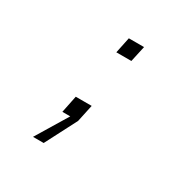

<svg xmlns="http://www.w3.org/2000/svg" viewBox="-149 -626 948 951"><g transform="rotate(30 325.0 -150.0)"><path d="M241 -98H332L311 0L218 180H157L266 0H221ZM324 -480H411L391 -389H305Z"/></g></svg>

Font: Azeret Mono Light
Style: Italic
Weight: 300
Italic angle: -12°
Designer: Martin Vácha
Foundry: Displaay
Version: Version 1.000; Glyphs 3.0.3, build 3074